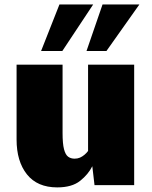

<svg xmlns="http://www.w3.org/2000/svg" viewBox="-20 -812 667 842"><path d="M231 9.8Q143.6 9.8 98.1 -47.4Q52.7 -104.5 52.7 -200.2V-528.3H254.4V-228.5Q254.4 -182.1 260.7 -157.7Q267.1 -133.3 278.8 -124.8Q290.5 -116.2 307.1 -116.2Q320.3 -116.2 330.8 -120.8Q341.3 -125.5 350.3 -133.1Q359.4 -140.6 366.2 -149.9V-528.3H568.4V0H394.5L384.8 -83Q367.2 -47.4 331.3 -18.8Q295.4 9.8 231 9.8ZM359.4 -588.4 429.7 -792.5H591.3L446.8 -588.4ZM160.2 -588.4 240.7 -792.5H388.7L253.4 -588.4Z"/></svg>

Font: Comme Black
Style: Regular
Weight: 900
Version: Version 1.000;gftools[0.9.27]